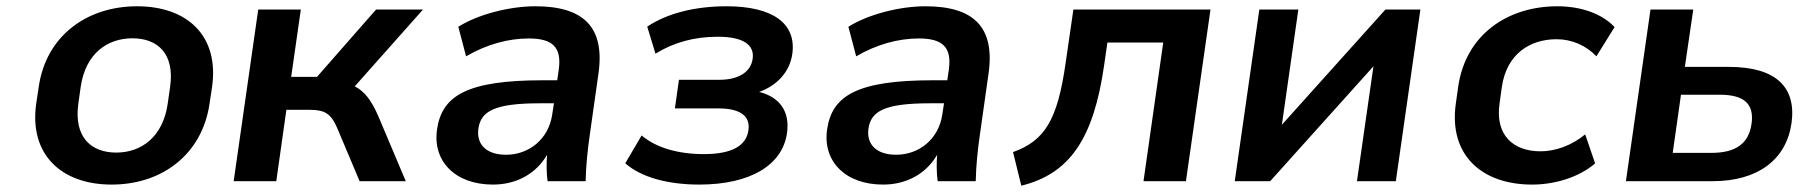

<svg xmlns="http://www.w3.org/2000/svg" viewBox="-20 -569 5674 603"><path d="M330.6 10.7C488.8 10.7 615.2 -84 638.2 -244.1L646 -295.9C668.9 -456.1 568.8 -549.3 410.6 -549.3C252.4 -549.3 124.5 -456.1 101.6 -295.9L93.8 -244.1C70.8 -84 172.4 10.7 330.6 10.7ZM345.2 -89.8C265.1 -89.8 211.4 -139.2 226.1 -244.1L233.4 -295.9C248.5 -400.4 316.4 -448.7 396 -448.7C475.6 -448.7 529.3 -399.9 514.2 -295.9L506.8 -244.1C492.2 -139.6 424.3 -89.8 345.2 -89.8Z M847.7 0 879.4 -224.1H953.1C1000.5 -224.1 1020 -211.9 1039.6 -165.5L1109.4 0H1254.4L1167.5 -205.6C1146.5 -253.4 1125 -282.2 1094.2 -297.9L1308.6 -539.1H1161.1L975.6 -327.6H894.5L924.8 -539.1H791L713.9 0Z M1528.3 10.7C1604.5 10.7 1665 -25.4 1698.2 -83C1695.8 -55.2 1696.3 -27.3 1699.7 0H1819.3C1820.3 -47.9 1825.2 -96.2 1832 -143.6L1859.4 -336.9C1880.9 -485.8 1811 -549.3 1661.1 -549.3C1580.6 -549.3 1481 -523.9 1419.4 -484.9L1443.8 -392.1C1508.3 -429.7 1576.2 -448.2 1640.6 -448.2C1714.8 -448.2 1744.6 -421.4 1734.9 -350.6L1730 -316.9H1685.5C1447.3 -316.9 1367.7 -269 1352.5 -162.1C1338.4 -64 1408.2 10.7 1528.3 10.7ZM1569.3 -83C1507.8 -83 1475.6 -115.2 1482.4 -165C1490.2 -219.7 1532.7 -244.6 1675.8 -244.6H1719.7L1714.4 -210C1703.1 -131.3 1640.6 -83 1569.3 -83Z M2175.8 10.7C2337.9 10.7 2437.5 -51.3 2451.7 -150.9C2461.4 -218.8 2428.7 -264.2 2364.3 -280.3C2420.4 -300.3 2460.4 -343.3 2468.3 -399.4C2481.9 -495.6 2406.7 -549.3 2261.7 -549.3C2164.1 -549.3 2076.2 -527.8 2012.7 -485.4L2038.6 -400.4C2095.7 -435.5 2159.2 -453.6 2234.4 -453.6C2314.9 -453.6 2350.1 -427.7 2343.8 -384.3C2337.9 -341.8 2297.9 -318.4 2239.7 -318.4H2112.3L2099.6 -228.5H2236.8C2304.7 -228.5 2336.9 -204.6 2330.6 -160.2C2323.7 -110.8 2278.3 -85 2190.4 -85C2109.9 -85 2040.5 -105 1995.1 -143.6L1943.8 -56.2C1992.2 -12.7 2077.1 10.7 2175.8 10.7Z M2753.4 10.7C2829.6 10.7 2890.1 -25.4 2923.3 -83C2920.9 -55.2 2921.4 -27.3 2924.8 0H3044.4C3045.4 -47.9 3050.3 -96.2 3057.1 -143.6L3084.5 -336.9C3106 -485.8 3036.1 -549.3 2886.2 -549.3C2805.7 -549.3 2706.1 -523.9 2644.5 -484.9L2668.9 -392.1C2733.4 -429.7 2801.3 -448.2 2865.7 -448.2C2939.9 -448.2 2969.7 -421.4 2960 -350.6L2955.1 -316.9H2910.6C2672.4 -316.9 2592.8 -269 2577.6 -162.1C2563.5 -64 2633.3 10.7 2753.4 10.7ZM2794.4 -83C2732.9 -83 2700.7 -115.2 2707.5 -165C2715.3 -219.7 2757.8 -244.6 2900.9 -244.6H2944.8L2939.5 -210C2928.2 -131.3 2865.7 -83 2794.4 -83Z M3187.5 14.2C3338.4 -22.9 3414.6 -131.8 3447.8 -365.2L3458 -435.5H3633.3L3571.3 0H3704.6L3781.7 -539.1H3351.1L3326.7 -371.1C3301.3 -191.4 3260.7 -127 3161.6 -91.3Z M3969.2 0 4293.5 -360.8 4241.7 0H4363.8L4440.9 -539.1H4331.1L4005.9 -177.2L4057.6 -539.1H3935.1L3857.9 0Z M4791.5 10.7C4862.8 10.7 4938 -11.7 4989.7 -55.7L4958.5 -147C4914.6 -110.8 4863.3 -93.8 4818.4 -93.8C4731.9 -93.8 4675.3 -145 4689.5 -243.7L4696.8 -296.4C4711.4 -396.5 4781.7 -445.8 4868.7 -445.8C4915.5 -445.8 4960.9 -426.8 4993.7 -392.1L5050.8 -483.9C5012.2 -525.4 4946.3 -549.3 4871.1 -549.3C4714.8 -549.3 4583 -460.4 4559.6 -296.4L4552.2 -243.7C4529.3 -82 4633.8 10.7 4791.5 10.7Z M5358.9 0C5500.5 0 5589.8 -67.4 5606.4 -181.6C5622.6 -296.4 5556.2 -358.9 5410.2 -358.9H5271.5L5297.9 -539.1H5163.6L5086.4 0ZM5259.3 -271.5H5381.3C5457.5 -271.5 5489.7 -242.7 5481 -180.7C5472.2 -117.7 5431.2 -88.9 5355 -88.9H5233.4Z"/></svg>

Font: Winston SemiBold
Style: Italic
Weight: 600
Italic angle: -8.13011°
Designer: Vernon Adams, Kim Jin-seong, David Berlow, Cristiano Sobral
Foundry: The Winston Project Authors
Version: Version 3.004